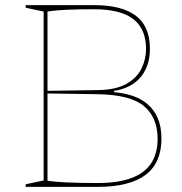

<svg xmlns="http://www.w3.org/2000/svg" viewBox="-20 -728 709 748"><path d="M345 -708Q420 -708 468.5 -689Q517 -670 540.5 -632.5Q564 -595 564 -537Q564 -500 553 -471Q542 -442 523 -422Q504 -402 478.5 -390Q453 -378 424 -374V-369Q462 -366 495.5 -355Q529 -344 554.5 -322.5Q580 -301 594.5 -268Q609 -235 609 -187Q609 -141 593.5 -105.5Q578 -70 547.5 -47Q517 -24 470.5 -12Q424 0 361 0H80V-10L150 -25V-683L80 -698V-708ZM345 -692Q286 -692 241 -690Q196 -688 165 -683V-24Q218 -15 361 -15Q439 -15 491 -34Q543 -53 568.5 -91.5Q594 -130 594 -187Q594 -270 541 -314.5Q488 -359 360 -361L157 -364V-374L360 -377Q432 -378 473 -401.5Q514 -425 531.5 -461.5Q549 -498 549 -537Q549 -615 499.5 -653.5Q450 -692 345 -692Z"/></svg>

Font: Kalnia Thin
Style: Regular
Weight: 250
Designer: Frida Medrano
Foundry: Frida Medrano
Version: Version 1.105